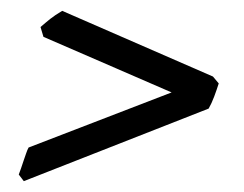

<svg xmlns="http://www.w3.org/2000/svg" viewBox="-20 -459 450 354"><path d="M383.3 -305.2Q379.9 -294.4 375 -281.2Q370.1 -268.1 364.7 -258.8L23.9 -125L14.6 -137.2Q16.6 -142.1 18.8 -148.7Q21 -155.3 23.4 -162.4Q25.9 -169.4 28.1 -176Q30.3 -182.6 32.7 -187L296.4 -288.6L60.1 -391.1L54.7 -409.2Q60.5 -414.1 64.5 -417.5L72.8 -424.3Q77.1 -427.7 82.3 -431.2Q87.4 -434.6 94.7 -439L372.6 -317.9Z"/></svg>

Font: Gentium Plus Viet
Style: Italic
Weight: 400
Italic angle: -8°
Designer: J. Victor Gaultney, Annie Olsen, Iska Routamaa, Becca Hirsbrunner
Foundry: SIL International
Version: Version 5.000